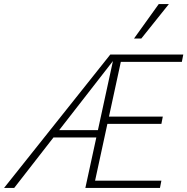

<svg xmlns="http://www.w3.org/2000/svg" viewBox="-52 -927 924 947"><path d="M-32 0 492 -658H530L18 0ZM189 -249 209 -285H459L451 -249ZM450 -316 458 -352H751L744 -316ZM369 0 512 -658H852L845 -622H544L417 -36H744L737 0ZM609 -737 731 -907H781L645 -737Z"/></svg>

Font: Ysabeau Office ExtraLight
Style: Italic
Weight: 250
Italic angle: -12°
Designer: Christian Thalmann (Catharsis Fonts)
Version: Version 2.001;gftools[0.9.30]; featfreeze: tnum,lnum,ss02